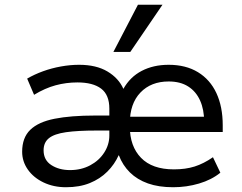

<svg xmlns="http://www.w3.org/2000/svg" viewBox="-20 -777 1017 806"><path d="M257 9Q205 9 163 -11Q121 -31 97 -65Q73 -99 73 -140Q73 -199 107 -232Q141 -265 209 -278.5Q277 -292 379 -292H462V-229H385Q306 -229 257 -222Q208 -215 185.5 -197Q163 -179 163 -146Q163 -105 195.5 -84Q228 -63 274 -63Q321 -63 358.5 -83Q396 -103 417.5 -136.5Q439 -170 439 -208V-321Q439 -379 404.5 -405Q370 -431 305 -431Q258 -431 213.5 -419Q169 -407 123 -379L94 -447Q125 -465 161 -478Q197 -491 236 -498Q275 -505 312 -505Q384 -505 431 -477Q478 -449 498 -404Q526 -454 575 -479.5Q624 -505 688 -505Q760 -505 811 -474Q862 -443 888.5 -386Q915 -329 915 -251V-223H506V-287H857L837 -266Q837 -317 820 -355Q803 -393 770 -414Q737 -435 688 -435Q614 -435 569.5 -388.5Q525 -342 525 -260V-246Q525 -163 572 -114.5Q619 -66 710 -66Q759 -66 797 -78Q835 -90 874 -117L905 -52Q868 -22 815.5 -6.5Q763 9 707 9Q646 9 601 -7Q556 -23 525.5 -53Q495 -83 479 -125H478Q461 -87 430.5 -56.5Q400 -26 357 -8.5Q314 9 257 9ZM456 -559 559 -757H662L527 -559Z"/></svg>

Font: Nunito Sans 7pt
Style: Regular
Weight: 400
Designer: Vernon Adams
Foundry: Vernon Adams
Version: Version 3.101;gftools[0.9.27]